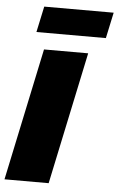

<svg xmlns="http://www.w3.org/2000/svg" viewBox="-75 -891 573 931"><g transform="rotate(5 211.5 -425.5)"><path d="M75 -725 102 -851H440L413 -725ZM-17 0 119 -644H334L198 0Z"/></g></svg>

Font: Kanit ExtraBold
Style: Italic
Weight: 800
Italic angle: -12°
Designer: Katatrad Team
Foundry: CadsonDemak
Version: Version 2.000; ttfautohint (v1.8.3)